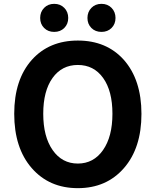

<svg xmlns="http://www.w3.org/2000/svg" viewBox="-20 -965 810 999"><path d="M146 -654Q236 -754 385 -754Q534 -754 624 -654Q716 -550 716 -372.5Q716 -195 625 -90.5Q534 14 385 14Q236 14 145 -90.5Q54 -195 54 -373Q54 -551 146 -654ZM254 -184Q303 -114 385 -114Q467 -114 516 -184Q565 -254 565 -373Q565 -492 516.5 -559.5Q468 -627 385 -627Q302 -627 253.5 -559.5Q205 -492 205 -373Q205 -254 254 -184ZM262 -799Q230 -799 209.5 -819.5Q189 -840 189 -871.5Q189 -903 209.5 -924Q230 -945 262 -945Q294 -945 314.5 -924Q335 -903 335 -871.5Q335 -840 314.5 -819.5Q294 -799 262 -799ZM508 -799Q476 -799 455.5 -819.5Q435 -840 435 -871.5Q435 -903 455.5 -924Q476 -945 508 -945Q540 -945 560.5 -924Q581 -903 581 -871.5Q581 -840 560.5 -819.5Q540 -799 508 -799Z"/></svg>

Font: Resource Han Rounded JP
Style: Bold
Weight: 700
Designer: Cyano Hao (round all glyphs); Ryoko NISHIZUKA 西塚涼子 (kana, bopomofo & ideographs); Paul D. Hunt (Latin, Greek & Cyrillic)
Foundry: Cyano Hao
Version: 0.990